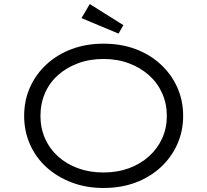

<svg xmlns="http://www.w3.org/2000/svg" viewBox="-20 -924 1030 954"><path d="M494 10Q408 10 336 -17.5Q264 -45 211 -93Q158 -141 129 -206.5Q100 -272 100 -348Q100 -425 129 -490Q158 -555 211 -604Q264 -653 336 -680Q408 -707 494 -707Q581 -707 652.5 -680.5Q724 -654 777.5 -605Q831 -556 860.5 -490.5Q890 -425 890 -348Q890 -272 860.5 -206.5Q831 -141 777.5 -92Q724 -43 652.5 -16.5Q581 10 494 10ZM494 -67Q563 -67 620.5 -88Q678 -109 720.5 -147.5Q763 -186 786 -237Q809 -288 809 -348Q809 -408 786 -460Q763 -512 720.5 -550Q678 -588 620.5 -609.5Q563 -631 494 -631Q425 -631 367.5 -609.5Q310 -588 268 -550.5Q226 -513 203.5 -461Q181 -409 181 -348Q181 -288 203.5 -236.5Q226 -185 268 -147Q310 -109 367.5 -88Q425 -67 494 -67ZM569 -757 385 -834 426 -904 593 -799Z"/></svg>

Font: Lexend Mega Light
Style: Regular
Weight: 300
Version: Version 1.007